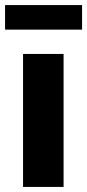

<svg xmlns="http://www.w3.org/2000/svg" viewBox="-36 -738 344 758"><path d="M55 0V-525H215V0ZM-16 -621V-718H288V-621Z"/></svg>

Font: Raleway ExtraBold
Style: Regular
Weight: 800
Designer: Matt McInerney, Pablo Impallari, Rodrigo Fuenzalida
Foundry: Matt McInerney, Pablo Impallari, Rodrigo Fuenzalida
Version: Version 4.026